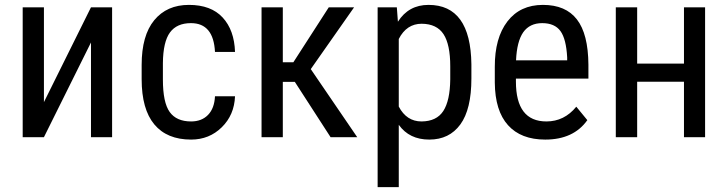

<svg xmlns="http://www.w3.org/2000/svg" viewBox="-20 -558 2961 781"><path d="M436 -528.3V0H350.1V-385.3L158.7 0H72.3V-528.3H158.7V-142.6L350.1 -528.3Z M756.8 -463.9Q699.2 -463.9 671.4 -426Q643.6 -388.2 642.6 -301.8V-234.4Q642.6 -141.1 670.2 -102.5Q697.8 -64 757.3 -64Q800.3 -64 826.2 -90.6Q852.1 -117.2 854.5 -166.5H936Q933.1 -90.3 882.1 -40.3Q831.1 9.8 757.3 9.8Q659.2 9.8 607.7 -52Q556.2 -113.8 556.2 -235.8V-293.9Q556.2 -413.6 607.4 -475.8Q658.7 -538.1 748.5 -538.1Q838.4 -538.1 885.7 -486.8Q933.1 -435.5 936 -346.7H854.5Q848.6 -463.9 756.8 -463.9Z M1130.4 -225.1V0H1043.9V-528.3H1130.4V-304.7H1173.3L1317.4 -528.3H1420.4L1244.1 -276.9L1433.1 0H1324.7L1179.2 -225.1Z M1811.5 -288.1Q1811.5 -377 1784.2 -418.9Q1756.8 -460.9 1695.3 -461.4Q1633.8 -461.4 1602.1 -399.4V-124.5Q1633.8 -64 1694.8 -64Q1755.9 -64.5 1783.2 -106.4Q1810.5 -148.4 1811.5 -235.4ZM1723.1 -538.1Q1894.5 -538.1 1897.5 -296.4V-238.8Q1897.5 -113.3 1852.5 -51.8Q1807.6 9.8 1726.1 9.8Q1645 9.8 1602.1 -50.3V203.1H1516.1V-528.3H1594.2L1598.6 -469.7Q1642.1 -538.1 1723.1 -538.1Z M2108.4 -426.8Q2082.5 -389.6 2079.1 -312.5H2287.1V-324.2Q2283.2 -399.4 2259.8 -431.6Q2236.3 -463.9 2185.5 -463.9Q2134.8 -463.9 2108.4 -426.8ZM2202.6 -64Q2275.4 -64 2324.2 -124L2369.1 -69.3Q2313 9.8 2197.8 9.8Q2099.1 9.8 2046.4 -48.8Q1993.7 -107.4 1992.7 -221.7V-285.6Q1992.2 -403.3 2043.9 -470.7Q2095.7 -538.1 2188.5 -538.1Q2281.2 -538.1 2326.7 -479Q2372.6 -419.9 2373.5 -294.9V-238.3H2078.6V-226.1Q2078.6 -64 2202.6 -64Z M2848.1 0H2762.2V-225.6H2571.8V0H2484.9V-528.3H2571.8V-299.3H2762.2V-528.3H2848.1Z"/></svg>

Font: RobotoCondensed-Regular
Style: Regular
Weight: 400
Designer: Google
Version: Version 2.001201; 2014